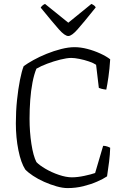

<svg xmlns="http://www.w3.org/2000/svg" viewBox="-20 -961 639 981"><path d="M325 0Q300 0 268.5 -9Q237 -18 205.5 -32Q174 -46 148.5 -63Q123 -80 109 -95Q87 -129 74 -193.5Q61 -258 61 -331Q61 -393 67 -450Q73 -507 82 -552.5Q91 -598 101 -623Q120 -637 150.5 -654Q181 -671 218 -686Q255 -701 292.5 -710.5Q330 -720 361 -720Q392 -720 426.5 -711Q461 -702 492.5 -687.5Q524 -673 543 -658Q540 -609 534 -567.5Q528 -526 523 -503Q507 -505 498 -507.5Q489 -510 485 -512L471 -630Q458 -639 434.5 -647Q411 -655 386 -660Q361 -665 344 -665Q322 -665 288 -656.5Q254 -648 221 -635.5Q188 -623 166 -610Q154 -581 146 -539.5Q138 -498 134.5 -450Q131 -402 131 -355Q131 -287 140.5 -225.5Q150 -164 166 -133Q181 -117 212.5 -98.5Q244 -80 281 -67.5Q318 -55 347 -55Q376 -55 411 -62.5Q446 -70 466 -77L507 -216Q518 -216 528 -212.5Q538 -209 543 -206Q542 -172 537.5 -135.5Q533 -99 527 -60Q508 -47 476 -33Q444 -19 405.5 -9.5Q367 0 325 0ZM329 -777Q311 -777 280.5 -811.5Q250 -846 188 -922Q190 -926 195.5 -931.5Q201 -937 210 -941L329 -845L447 -941Q465 -933 469 -923Q405 -843 375.5 -810Q346 -777 329 -777Z"/></svg>

Font: Texturina Thin
Style: Regular
Weight: 100
Designer: Guillermo Torres Carreño
Foundry: Omnibus-Type
Version: Version 1.002; ttfautohint (v1.8.3)